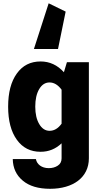

<svg xmlns="http://www.w3.org/2000/svg" viewBox="-20 -924 631 1175"><path d="M381.8 -853 277.8 -903.8 187.5 -624H335ZM29.8 -271C29.8 -185.5 47.4 -118.2 83 -68.8C118.2 -19.5 166.5 4.9 228.5 4.9C277.8 4.9 320.3 -12.2 356.9 -46.9V44.9C356.9 64.9 349.1 79.6 333.5 89.8C317.9 100.1 299.3 105 278.3 105C234.9 105 205.1 81.1 199.7 49.3H58.1C59.1 104.5 79.6 148.4 119.6 181.6C159.2 214.8 214.8 231.4 286.6 231.4C427.2 231.4 523.9 162.1 523.9 44.9V-543.5H389.6L371.1 -481.9C331.5 -525.9 283.7 -547.9 228.5 -547.9C166.5 -547.9 118.2 -523.4 83 -474.1C47.4 -424.8 29.8 -357.4 29.8 -271ZM195.8 -271.5C195.8 -315.4 203.6 -351.1 219.7 -378.4C235.8 -405.8 256.8 -419.4 283.2 -419.4C310.1 -419.4 335 -404.8 356.9 -375V-167C335.9 -138.2 311.5 -123.5 283.7 -123.5C257.3 -123.5 236.3 -137.2 220.2 -164.6C204.1 -191.4 195.8 -227.1 195.8 -271.5Z"/></svg>

Font: Estedad ExtraBold
Style: Regular
Weight: 800
Designer: Amin Abedi
Version: Version 7.3